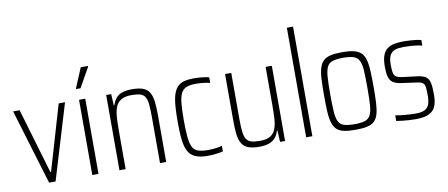

<svg xmlns="http://www.w3.org/2000/svg" viewBox="-67 -1008 2988 1282"><g transform="rotate(-10 1427.5 -367.5)"><path d="M178 0 24 -510H68L199 -67H203L333 -510H376L222 0Z M471 0V-510H513V0ZM464 -584V-589L520 -722H569V-717L494 -584Z M655 0V-510H689L693 -433H697Q705 -459 720 -478.5Q735 -498 762 -508Q789 -518 831 -518Q877 -518 905 -507.5Q933 -497 947.5 -473.5Q962 -450 967 -412Q972 -374 972 -321V0H930V-312Q930 -367 926.5 -400Q923 -433 911.5 -450.5Q900 -468 878 -474Q856 -480 819 -480Q774 -480 748.5 -463.5Q723 -447 712.5 -418.5Q702 -390 699.5 -350.5Q697 -311 697 -264V0Z M1254 8Q1210 8 1181 -1.5Q1152 -11 1135 -30.5Q1118 -50 1109 -80.5Q1100 -111 1097 -154.5Q1094 -198 1094 -254Q1094 -317 1098 -363Q1102 -409 1112.5 -439Q1123 -469 1140.5 -486.5Q1158 -504 1185.5 -511Q1213 -518 1251 -518Q1276 -518 1305.5 -515Q1335 -512 1353 -507V-469Q1333 -474 1307 -477Q1281 -480 1259 -480Q1220 -480 1195.5 -471Q1171 -462 1158 -438Q1145 -414 1140.5 -369.5Q1136 -325 1136 -256Q1136 -184 1140.5 -139Q1145 -94 1158 -70Q1171 -46 1196 -38Q1221 -30 1260 -30Q1285 -30 1312 -33Q1339 -36 1357 -42V-4Q1338 1 1309.5 4.5Q1281 8 1254 8Z M1602 8Q1557 8 1529 -2.5Q1501 -13 1486 -36.5Q1471 -60 1466 -97.5Q1461 -135 1461 -189V-510H1503V-198Q1503 -144 1507 -110.5Q1511 -77 1523 -59.5Q1535 -42 1557 -36Q1579 -30 1614 -30Q1660 -30 1685 -46Q1710 -62 1720.5 -91Q1731 -120 1733.5 -159.5Q1736 -199 1736 -246V-510H1778V0H1744L1740 -77H1736Q1729 -51 1713 -31.5Q1697 -12 1670.5 -2Q1644 8 1602 8Z M1921 0V-743H1963V0Z M2256 8Q2208 8 2177.5 1.5Q2147 -5 2129 -21.5Q2111 -38 2101.5 -68Q2092 -98 2089.5 -143.5Q2087 -189 2087 -254Q2087 -319 2089.5 -365Q2092 -411 2101.5 -441Q2111 -471 2129 -487.5Q2147 -504 2177.5 -511Q2208 -518 2256 -518Q2302 -518 2332.5 -511Q2363 -504 2381.5 -487.5Q2400 -471 2409 -441Q2418 -411 2420.5 -365Q2423 -319 2423 -254Q2423 -189 2420.5 -143.5Q2418 -98 2409 -68Q2400 -38 2381.5 -21.5Q2363 -5 2332.5 1.5Q2302 8 2256 8ZM2255 -30Q2301 -30 2326 -38.5Q2351 -47 2363 -70.5Q2375 -94 2378 -138.5Q2381 -183 2381 -254Q2381 -326 2378.5 -370.5Q2376 -415 2364 -439Q2352 -463 2326.5 -471.5Q2301 -480 2255 -480Q2210 -480 2184 -471.5Q2158 -463 2146.5 -439Q2135 -415 2132 -370.5Q2129 -326 2129 -254Q2129 -183 2132 -138.5Q2135 -94 2146 -70.5Q2157 -47 2183 -38.5Q2209 -30 2255 -30Z M2662 8Q2641 8 2617 6.5Q2593 5 2570.5 2.5Q2548 0 2532 -3V-41Q2548 -38 2565 -36Q2582 -34 2599 -32.5Q2616 -31 2634 -30Q2652 -29 2670 -29Q2710 -29 2731.5 -40.5Q2753 -52 2761 -75Q2769 -98 2769 -134Q2769 -171 2766.5 -190.5Q2764 -210 2752 -219.5Q2740 -229 2712 -232L2605 -247Q2572 -252 2553 -265Q2534 -278 2527 -304Q2520 -330 2520 -372Q2520 -420 2530.5 -448.5Q2541 -477 2561 -492Q2581 -507 2610 -512.5Q2639 -518 2674 -518Q2694 -518 2715.5 -516.5Q2737 -515 2757 -512.5Q2777 -510 2791 -506V-468Q2775 -473 2755.5 -475.5Q2736 -478 2713.5 -479.5Q2691 -481 2664 -481Q2633 -481 2610 -474Q2587 -467 2574 -445.5Q2561 -424 2561 -379Q2561 -346 2564.5 -326.5Q2568 -307 2580.5 -298Q2593 -289 2619 -285L2724 -272Q2762 -267 2780.5 -253.5Q2799 -240 2805 -212Q2811 -184 2811 -135Q2811 -95 2803 -67.5Q2795 -40 2777 -23.5Q2759 -7 2731 0.5Q2703 8 2662 8Z"/></g></svg>

Font: Saira Condensed ExtraLight
Style: Regular
Weight: 250
Width: 3
Designer: Hector Gatti with collaboration of the Omnibus-Type team
Foundry: Omnibus-Type
Version: Version 1.101